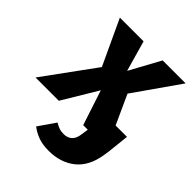

<svg xmlns="http://www.w3.org/2000/svg" viewBox="-258 -655 1001 1001"><g transform="rotate(45 242.5 -155.0)"><path d="M316.2 0 332.7 -118.2H507.7L494.9 0ZM270.7 222.1Q221.6 222.1 188.8 208.8Q155.9 195.5 134.4 178.2L198.8 85.1Q215.4 94.5 229.4 99.8Q243.4 105.2 263.5 105.2Q291.6 105.2 308.9 89.6Q326.1 74 330.5 43.1L336.9 0H494.9L490.1 32.7Q475.2 128.2 416.4 175.2Q357.6 222.1 270.7 222.1ZM41.9 -531.6H216.7L265 -362L350.3 -279.6L477.7 0H303.1L239.6 -193.4L157.8 -283ZM357.4 -531.6H526.8L350.3 -279.6L239.6 -193.4L123.4 0H-48.3L157.8 -283L265 -362Z"/></g></svg>

Font: Fira Sans Variable
Style: Italic
Weight: 397
Italic angle: -8°
Designer: Carrois Corporate & Edenspiekermann AG
Foundry: Carrois Corporate GbR & Edenspiekermann AG
Version: Version 4.202